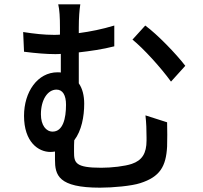

<svg xmlns="http://www.w3.org/2000/svg" viewBox="-20 -820 940 887"><path d="M628 26C719 -3 747 -51 752 -143C753 -185 753 -210 752 -255L652 -287C656 -251 657 -219 657 -185V-171C657 -111 636 -79 589 -63C557 -52 496 -45 448 -45C328 -45 322 -68 322 -118V-127C322 -141 322 -157 323 -172C357 -216 369 -282 369 -341C369 -378 361 -411 344 -435V-578C396 -584 454 -592 508 -606V-702C452 -685 397 -674 344 -667V-692C344 -738 347 -775 351 -800H249C255 -775 257 -741 257 -692V-660C247 -659 239 -659 228 -659C184 -659 139 -664 87 -672L91 -581C146 -574 195 -570 234 -570C243 -570 251 -570 261 -571V-485C256 -486 251 -486 246 -486C153 -486 91 -395 91 -285C91 -164 157 -118 213 -118C221 -118 228 -119 234 -120V-83C234 -11 249 47 442 47C502 47 589 39 628 26ZM836 -516C794 -571 706 -662 651 -702L592 -637C642 -597 723 -508 770 -443L836 -516ZM169 -292C169 -359 200 -406 241 -406C270 -406 285 -380 285 -336C285 -273 271 -212 223 -212C193 -212 169 -241 169 -292Z"/></svg>

Font: Glow Sans SC Condensed Medium
Style: Regular
Weight: 600
Width: 3
Designer: Ryoko NISHIZUKA (kana, bopomofo & ideographs); Paul D. Hunt (Latin, Greek & Cyrillic); Sandoll Communications, Soo-young
Version: Version 0.93